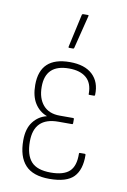

<svg xmlns="http://www.w3.org/2000/svg" viewBox="-81 -745 531 803"><g transform="rotate(10 184.0 -343.5)"><path d="M186 8Q116 8 83.5 -27.5Q51 -63 51 -132Q51 -182 73.5 -211Q96 -240 130 -248V-249Q98 -261 79 -291Q60 -321 60 -369Q60 -488 187 -488Q250 -488 283 -457Q316 -426 314 -372Q314 -367 310 -367H290Q286 -367 287 -372Q287 -417 261 -439Q235 -461 188 -461Q88 -461 88 -366Q88 -317 112.5 -288.5Q137 -260 183 -260H240Q244 -260 244 -256V-239Q244 -234 240 -234H182Q79 -234 79 -132Q79 -75 104 -47Q129 -19 187 -19Q242 -19 266.5 -42Q291 -65 290 -117Q290 -121 294 -121H314Q318 -121 318 -116Q319 -54 289 -23Q259 8 186 8ZM173 -546Q169 -546 170 -551L201 -691Q202 -695 207 -695H226Q231 -695 229 -690L194 -550Q193 -546 190 -546Z"/></g></svg>

Font: Sofia Sans Cond ExtraLight
Style: Regular
Weight: 200
Width: 3
Designer: Botio Nikoltchev, Ani Petrova
Foundry: lettersoup
Version: Version 4.100; ttfautohint (v1.8.3)